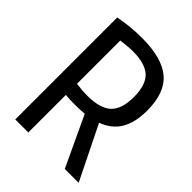

<svg xmlns="http://www.w3.org/2000/svg" viewBox="-213 -865 979 979"><g transform="rotate(45 276.5 -375.5)"><path d="M300 -271Q270 -268 236 -268Q221 -268 200 -268.5Q179 -269 164 -271V0H70V-735Q110 -743 150.5 -747Q191 -751 232 -751Q379 -751 446.5 -693Q514 -635 514 -508Q514 -422 482.5 -368.5Q451 -315 384 -290L527 0H427ZM242 -345Q336 -345 376.5 -383Q417 -421 417 -508Q417 -595 377.5 -632.5Q338 -670 247 -670Q232 -670 210 -668Q188 -666 164 -663V-351Q185 -348 205 -346.5Q225 -345 242 -345Z"/></g></svg>

Font: Encode Sans Compressed
Style: Medium
Weight: 500
Designer: Pablo Impallari, Andres Torresi
Foundry: Pablo Impallari, Andres Torresi
Version: Version 1.000; ttfautohint (v1.00) -l 8 -r 50 -G 200 -x 14 -